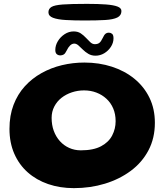

<svg xmlns="http://www.w3.org/2000/svg" viewBox="-20 -920 850 993"><path d="M362 53Q290 53 229 32Q168 11 123.2 -28.8Q78.5 -68.5 53.8 -125.2Q29 -182 29 -253.5Q29 -322.5 50 -377.5Q71 -432.5 108.2 -473.5Q145.5 -514.5 194.8 -542Q244 -569.5 300.5 -583Q357 -596.5 416.5 -596.5Q492.5 -596.5 558.8 -575Q625 -553.5 675 -512.8Q725 -472 753 -414.5Q781 -357 781 -285Q781 -205.5 748 -142.8Q715 -80 656.5 -36.5Q598 7 522.5 30Q447 53 362 53ZM398 -142.5Q463.5 -142.5 503 -163.8Q542.5 -185 560.2 -219.5Q578 -254 578 -293Q578 -330 565.5 -359.2Q553 -388.5 530.5 -409.2Q508 -430 478.5 -441.2Q449 -452.5 414.5 -452.5Q382 -452.5 351.8 -442.5Q321.5 -432.5 298 -414Q274.5 -395.5 260.8 -369Q247 -342.5 247 -310.5Q247 -273.5 258.2 -243Q269.5 -212.5 289.8 -190Q310 -167.5 337.8 -155Q365.5 -142.5 398 -142.5ZM292 -633.5Q281 -633.5 273.5 -640Q266 -646.5 266 -661.5Q266 -685 279.2 -707Q292.5 -729 314.2 -743.2Q336 -757.5 361 -757.5Q382.5 -757.5 397.5 -747.5Q412.5 -737.5 424.5 -724.5Q436.5 -711.5 447.2 -701.5Q458 -691.5 470.5 -691.5Q485 -691.5 493.8 -698.2Q502.5 -705 511.5 -724Q518.5 -739.5 525.5 -745.2Q532.5 -751 543.5 -751Q552.5 -751 559.8 -745Q567 -739 567 -722Q567 -698.5 553.5 -677.8Q540 -657 519 -644.5Q498 -632 474 -632Q453 -632 437 -641.5Q421 -651 408.8 -663.2Q396.5 -675.5 385.8 -685Q375 -694.5 364 -694.5Q352.5 -694.5 342.5 -684.8Q332.5 -675 324.5 -658Q317.5 -643 309.5 -638.2Q301.5 -633.5 292 -633.5ZM418 -814Q362.5 -814 320.2 -816.5Q278 -819 254.2 -828Q230.5 -837 230.5 -856.5Q230.5 -874.5 246 -884Q261.5 -893.5 304.5 -896.8Q347.5 -900 430 -900Q488 -900 527.5 -897Q567 -894 587.5 -886.2Q608 -878.5 608 -863Q608 -840 586.8 -829.5Q565.5 -819 523.5 -816.5Q481.5 -814 418 -814Z"/></svg>

Font: Gluten SemiBold
Style: Regular
Weight: 600
Designer: Tyler Finck
Foundry: Etcetera Type Company
Version: Version 1.300